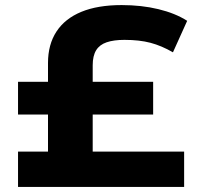

<svg xmlns="http://www.w3.org/2000/svg" viewBox="-20 -736 788 756"><path d="M51 0V-139H169V-285H51V-414H169V-488Q169 -561 202.5 -612Q236 -663 300.5 -689.5Q365 -716 459 -716Q537 -716 603.5 -700Q670 -684 717 -654L661 -530Q616 -556 572.5 -567.5Q529 -579 470 -579Q428 -579 400 -569.5Q372 -560 358.5 -538Q345 -516 345 -479V-414H583V-285H345V-139H705V0Z"/></svg>

Font: Nunito Sans 7pt Expanded ExtraBold
Style: Regular
Weight: 800
Width: 7
Designer: Vernon Adams
Foundry: Vernon Adams
Version: Version 3.101;gftools[0.9.27]